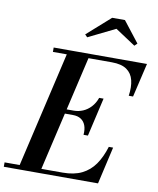

<svg xmlns="http://www.w3.org/2000/svg" viewBox="-149 -1063 938 1142"><g transform="rotate(10 320.0 -492.0)"><path d="M38.5 0 212.5 -750H343.5L169.5 0ZM-46.5 0V-26.5H304.5Q373 -26.5 420 -49.8Q467 -73 497.8 -117.2Q528.5 -161.5 548 -225H574L522.5 0ZM387.5 -269.5Q390.5 -303 381.5 -326.5Q372.5 -350 353.2 -362.2Q334 -374.5 305.5 -374.5H237.5V-401H305.5Q334 -401 360.5 -412.2Q387 -423.5 408 -446Q429 -468.5 441 -502H467.5L414 -269.5ZM612 -545Q620 -598.5 610.2 -638.8Q600.5 -679 568.8 -701.2Q537 -723.5 478.5 -723.5H122.5V-750H686L638 -545ZM308 -844.5 293.5 -859.5 434.5 -984.5H511.5L609 -859.5L593 -844L471 -924.5Z"/></g></svg>

Font: Bodoni Moda 9pt SemiBold
Style: Italic
Weight: 600
Italic angle: -13°
Designer: Owen Earl
Foundry: indestructible type
Version: Version 2.004